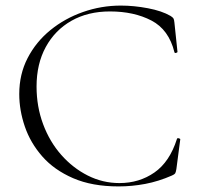

<svg xmlns="http://www.w3.org/2000/svg" viewBox="-20 -656 709 688"><path d="M413 -636Q460 -636 510 -626.5Q560 -617 591 -599Q599 -594 601.5 -590Q604 -586 605 -575L616 -470Q616 -468 611 -466.5Q606 -465 605 -469Q585 -550 522.5 -582.5Q460 -615 374 -615Q295 -615 236 -581.5Q177 -548 144 -487.5Q111 -427 111 -346Q111 -274 134.5 -211Q158 -148 199.5 -101Q241 -54 294.5 -27Q348 0 408 0Q479 0 533.5 -38Q588 -76 614 -158Q615 -162 620.5 -160.5Q626 -159 626 -157L612 -50Q610 -38 607.5 -34.5Q605 -31 596 -27Q548 -6 500.5 3Q453 12 405 12Q310 12 242 -17.5Q174 -47 131.5 -95.5Q89 -144 69 -202.5Q49 -261 49 -319Q49 -390 79 -448Q109 -506 160.5 -548Q212 -590 277.5 -613Q343 -636 413 -636Z"/></svg>

Font: Cormorant Light
Style: Regular
Weight: 300
Designer: Christian Thalmann (Catharsis Fonts)
Foundry: Catharsis Fonts
Version: Version 4.000